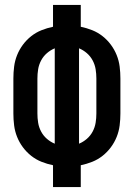

<svg xmlns="http://www.w3.org/2000/svg" viewBox="-20 -755 540 775"><path d="M194 0V-88Q170 -93 147.5 -102Q125 -111 106 -126Q87 -141 72.5 -160.5Q58 -180 49 -202.5Q40 -225 37 -249Q34 -273 34 -297V-438Q34 -462 37 -486Q40 -510 49 -532.5Q58 -555 72.5 -574.5Q87 -594 106 -609Q125 -624 147.5 -633Q170 -642 194 -647V-735H306V-647Q330 -642 352.5 -633Q375 -624 394 -609Q413 -594 427.5 -574.5Q442 -555 451 -532.5Q460 -510 463 -486Q466 -462 466 -438V-297Q466 -273 463 -249Q460 -225 451 -202.5Q442 -180 427.5 -160.5Q413 -141 394 -126Q375 -111 352.5 -102Q330 -93 306 -88V0ZM201 -175V-560Q184 -553 169.5 -540.5Q155 -528 146 -511Q137 -494 134 -475.5Q131 -457 131 -438V-297Q131 -278 134 -259.5Q137 -241 146 -224Q155 -207 169.5 -194.5Q184 -182 201 -175ZM299 -175Q316 -182 330.5 -194.5Q345 -207 354 -224Q363 -241 366 -259.5Q369 -278 369 -297V-438Q369 -457 366 -475.5Q363 -494 354 -511Q345 -528 330.5 -540.5Q316 -553 299 -560Z"/></svg>

Font: Iosevka Fixed
Style: Bold
Weight: 700
Monospace: yes
Designer: Belleve Invis
Foundry: Belleve Invis
Version: Version 32.3.0